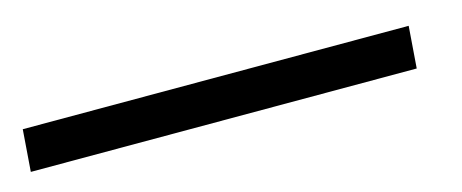

<svg xmlns="http://www.w3.org/2000/svg" viewBox="-37 -91 565 235"><g transform="rotate(-15 245.0 26.5)"><path d="M-11 0H478L474 53H-15Z"/></g></svg>

Font: Muli
Style: Italic
Weight: 400
Italic angle: -4.541°
Designer: Vernon Adams
Foundry: Vernon Adams
Version: Version 2.001